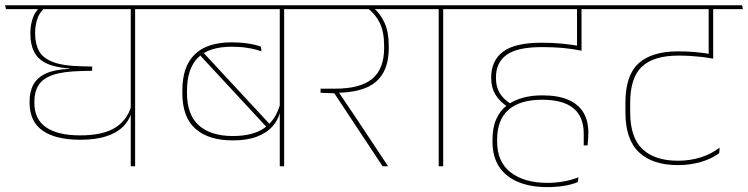

<svg xmlns="http://www.w3.org/2000/svg" viewBox="-36 -646 2906 746"><path d="M489 -615H472V0H489ZM403 -610.5H619L615.5 -625.5H399.5ZM-13 -610.5H568.5L565 -625.5H-16ZM233 -380V-378.5Q177 -376 143.2 -360.8Q109.5 -345.5 94.2 -318.2Q79 -291 79 -252V-246.5Q79 -174 129.5 -138.5Q180 -103 276 -103Q336.5 -103 377.2 -116.5Q418 -130 441.5 -153.2Q465 -176.5 474 -206H475.5L473.5 -232.5Q457.5 -178 410 -149Q362.5 -120 275.5 -120Q189 -120 143.2 -151.2Q97.5 -182.5 97.5 -246.5V-251Q97.5 -289 113.8 -315Q130 -341 169.5 -354.8Q209 -368.5 280 -370L322 -371V-387.5L280 -388.5Q209.5 -390 170.5 -404.8Q131.5 -419.5 116 -447.2Q100.5 -475 100.5 -515V-518Q100.5 -545.5 108.5 -571.2Q116.5 -597 139 -616.5H118.5Q99.5 -600.5 90.8 -574Q82 -547.5 82 -518.5V-515Q82 -473.5 96.5 -444.8Q111 -416 144.2 -400Q177.5 -384 233 -380Z M1068 -615H1051V0H1068ZM982 -610.5H1198L1194.5 -625.5H978.5ZM591.5 -610.5H1146.5L1143.5 -625.5H588.5ZM734.5 -438.5 1000.5 -151.5 1013.5 -162 750.5 -445.5ZM672.5 -284Q672.5 -190.5 723.5 -145.5Q774.5 -100.5 868.5 -100.5Q924 -100.5 962 -115Q1000 -129.5 1022 -154Q1044 -178.5 1051.5 -208.5H1053L1051.5 -238Q1034.5 -179 990.5 -148.2Q946.5 -117.5 868.5 -117.5Q783.5 -117.5 737 -158.5Q690.5 -199.5 690.5 -285.5V-293.5Q690.5 -379 733 -421.8Q775.5 -464.5 864.5 -464.5Q896 -464.5 925.2 -460Q954.5 -455.5 980 -446.5L977.5 -465Q955 -473 926 -477.2Q897 -481.5 864.5 -481.5Q768.5 -481.5 720.5 -434.5Q672.5 -387.5 672.5 -294.5Z M1577 -610.5 1574 -625.5H1164.5L1167.5 -610.5ZM1471 0V-1.5L1356.5 -174Q1343.5 -193.5 1330.5 -212.8Q1317.5 -232 1304.2 -251.8Q1291 -271.5 1277.5 -291.5V-299L1209.5 -301.5V-285.5L1263 -283.5L1450.5 0ZM1416 -614.5H1392Q1423.5 -590.5 1440 -556Q1456.5 -521.5 1456.5 -467V-460Q1456.5 -378 1410.2 -339.8Q1364 -301.5 1266.5 -301.5H1209.5L1238 -285.5H1266.5Q1375.5 -285.5 1425 -328.5Q1474.5 -371.5 1474.5 -459V-467Q1474.5 -521.5 1458.2 -557.2Q1442 -593 1416 -614.5Z M1686 0V-615H1668.5V0ZM1815.5 -610.5 1812.5 -625.5H1539.5L1542.5 -610.5Z M2140 -610.5H2328L2324.5 -625.5H2137ZM2223 -615.5H2206V-487L2223 -487.5ZM2336.5 -610.5 2333.5 -625.5H1785.5L1788.5 -610.5ZM2206 -618V-459.5L2223.5 -449V-618ZM1936.5 -231 1948.5 -242.5Q1919.5 -261 1905.2 -285Q1891 -309 1891 -342V-345.5Q1891 -403 1932.5 -433Q1974 -463 2070 -463Q2112.5 -463 2149.8 -459.8Q2187 -456.5 2223.5 -449V-465.5Q2187.5 -472.5 2150 -476.2Q2112.5 -480 2069 -480Q1964 -480 1918.2 -445Q1872.5 -410 1872.5 -345.5V-342Q1872.5 -306 1888.8 -278.8Q1905 -251.5 1936.5 -231ZM2209 61.5 2211.5 43Q2184.5 53.5 2153.8 59Q2123 64.5 2090.5 64.5Q2002 64.5 1948.8 24.2Q1895.5 -16 1895.5 -96.5V-103Q1895.5 -181 1940.2 -219.8Q1985 -258.5 2070.5 -258.5Q2151.5 -258.5 2191.8 -225.5Q2232 -192.5 2232 -126.5V-81H2247Q2248.5 -94 2249.2 -106Q2250 -118 2250 -130.5Q2250 -177.5 2230.2 -209.8Q2210.5 -242 2170.8 -258.8Q2131 -275.5 2071 -275.5Q2031 -275.5 1998 -266.8Q1965 -258 1939.5 -241L1934.5 -237.5Q1907.5 -217 1892.5 -183.8Q1877.5 -150.5 1877.5 -103V-96Q1877.5 -36.5 1904 2.8Q1930.5 42 1978.2 61.5Q2026 81 2090 81Q2124 81 2154.5 76.2Q2185 71.5 2209 61.5Z M2651.5 -610.5H2839.5L2836 -625.5H2648.5ZM2734.5 -615.5H2717.5V-487L2734.5 -487.5ZM2312.5 -610.5H2850.5L2847.5 -625.5H2309.5ZM2717.5 -427 2735 -418V-616.5H2717.5ZM2758.5 -51 2760 -72.5Q2728 -47.5 2686.5 -34.5Q2645 -21.5 2598 -21.5Q2508.5 -21.5 2460.5 -66.5Q2412.5 -111.5 2412.5 -210.5V-246Q2412.5 -344.5 2458.2 -387.2Q2504 -430 2600 -430Q2622.5 -430 2644.2 -428.8Q2666 -427.5 2688.5 -425Q2711 -422.5 2735 -418V-434Q2700.5 -440.5 2667 -443.5Q2633.5 -446.5 2600 -446.5Q2496 -446.5 2445 -399.8Q2394 -353 2394 -247V-209.5Q2394 -104 2446.8 -54.2Q2499.5 -4.5 2598 -4.5Q2645.5 -4.5 2687.5 -16.8Q2729.5 -29 2758.5 -51Z"/></svg>

Font: Anek Devanagari Medium Thin
Style: Regular
Weight: 250
Version: Version 1.003